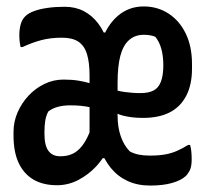

<svg xmlns="http://www.w3.org/2000/svg" viewBox="-20 -565 640 596"><path d="M181 -544Q214 -544 240 -530.5Q266 -517 285 -492Q304 -467 314 -432L288 -464H320L293 -432Q312 -487 346 -516Q380 -545 426 -545Q469 -545 503 -523Q537 -501 556.5 -461Q576 -421 576 -366Q576 -363 576 -359Q576 -355 576 -352Q576 -302 558 -267.5Q540 -233 506.5 -216Q473 -199 424 -199Q404 -199 389 -201Q374 -203 362 -206Q350 -209 343 -213Q336 -217 331 -221H318V-292Q332 -287 343.5 -284Q355 -281 366.5 -279.5Q378 -278 390 -277Q402 -276 416 -276Q441 -276 456.5 -284Q472 -292 479.5 -311.5Q487 -331 487 -363Q487 -390 481 -412.5Q475 -435 462 -451Q454 -454 445.5 -455.5Q437 -457 426 -457Q399 -457 380.5 -440.5Q362 -424 353.5 -391.5Q345 -359 345 -308V-207Q345 -170 355 -141.5Q365 -113 383 -95Q396 -88 411 -85Q426 -82 445 -82Q472 -82 492 -85.5Q512 -89 529 -96.5Q546 -104 564 -115H570Q573 -105 574 -94Q575 -83 575 -70Q575 -47 568.5 -35Q562 -23 556 -18Q542 -5 514 3Q486 11 446 11Q407 11 376.5 -3Q346 -17 324.5 -43Q303 -69 291 -105L313 -74H287L315 -105Q304 -76 279.5 -49.5Q255 -23 223.5 -6.5Q192 10 157 10Q114 10 84 -7.5Q54 -25 38 -59Q22 -93 22 -144V-156Q22 -187 34.5 -216Q47 -245 68.5 -268Q90 -291 118 -304.5Q146 -318 177 -318Q204 -318 224.5 -314.5Q245 -311 259.5 -306.5Q274 -302 283 -297H298V-223Q279 -228 262.5 -231.5Q246 -235 231.5 -236.5Q217 -238 198 -238Q177 -238 160 -233.5Q143 -229 130 -219Q123 -206 120.5 -190.5Q118 -175 118 -155V-150Q118 -113 130.5 -96.5Q143 -80 166 -80H169Q188 -80 204 -87Q220 -94 233.5 -110.5Q247 -127 258 -154V-330Q258 -371 250 -397Q242 -423 223.5 -435.5Q205 -448 172 -448Q137 -448 108.5 -440.5Q80 -433 50 -419H44Q42 -427 41 -436.5Q40 -446 40 -456Q40 -473 44 -488.5Q48 -504 58 -514Q68 -524 85.5 -530.5Q103 -537 127.5 -540.5Q152 -544 181 -544Z"/></svg>

Font: Recursive Monospace Casual Medium
Style: Regular
Weight: 500
Version: Version 1.047